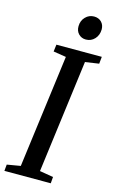

<svg xmlns="http://www.w3.org/2000/svg" viewBox="-141 -1000 636 1054"><g transform="rotate(15 177.0 -473.0)"><path d="M-0.5 0 3 -36.5 79.5 -49.5 163.5 -691.5 91 -703 96 -743H354L350 -703L272 -691.5L188.5 -49.5L266 -36.5L263 0ZM244 -812Q219.5 -812 203 -828.8Q186.5 -845.5 187 -873Q187.5 -904.5 207.8 -925.2Q228 -946 256.5 -946Q282.5 -946 298.5 -929.8Q314.5 -913.5 314.5 -888Q314 -855 294 -833.5Q274 -812 244 -812Z"/></g></svg>

Font: Merriweather Text Regular
Style: Italic
Weight: 400
Italic angle: -7.8°
Designer: Eben Sorkin
Foundry: Eben Sorkin
Version: Version 2.100; ttfautohint (v1.7.19-72a1) -l 8 -r 50 -G 200 